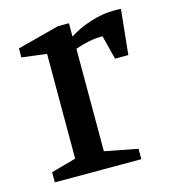

<svg xmlns="http://www.w3.org/2000/svg" viewBox="-83 -572 574 641"><g transform="rotate(-15 204.5 -251.5)"><path d="M29 0V-35L115 -59V-421L29 -432V-463L174 -501H212V-455Q246 -477 287.5 -490Q329 -503 365 -503Q372 -503 379 -503Q386 -503 392 -502L376 -347H330L309 -430Q284 -430 259.5 -425Q235 -420 214 -412V-58L328 -36V0Z"/></g></svg>

Font: Manuale Medium
Style: Regular
Weight: 500
Designer: Eduardo Tunni / Pablo Cosgaya
Foundry: Eduardo Tunni / Pablo Cosgaya
Version: Version 1.002